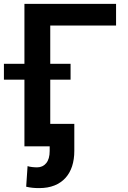

<svg xmlns="http://www.w3.org/2000/svg" viewBox="-53 -747 652 980"><path d="M-33 -340.2V-421.5H71.7V-727.3H539.4V-616.8H203.5V-421.5H307.2V-340.2H203.5V-114.7H326.3V23.4Q326.3 66.4 315 101.4Q303.6 136.4 281.1 161.2Q258.5 186.1 225 199.6Q191.4 213.1 147 213.1Q128.9 213.1 113.8 211.6Q98.7 210.2 80.6 206L87.7 100.9Q96.9 104 110.6 105.6Q124.3 107.2 136.4 107.2Q165.1 107.2 182.9 85.8Q200.6 64.3 200.6 23.4V0H71.7V-340.2Z"/></svg>

Font: Inter P Semi Bold
Style: Regular
Weight: 600
Designer: Rasmus Andersson
Foundry: rsms
Version: Version 3.018;git-588b23468